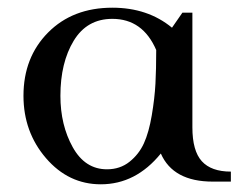

<svg xmlns="http://www.w3.org/2000/svg" viewBox="-20 -472 639 499"><path d="M41 -223Q41 -323 105 -387.5Q169 -452 272 -452Q364 -452 427 -400L454 -439H480V-141Q480 -80 504.5 -53Q529 -26 580 -26V0H533Q430 0 398 -73Q333 7 242 7Q158 7 99.5 -61Q41 -129 41 -223ZM137 -223Q137 -147 169 -89.5Q201 -32 258 -32Q292 -32 316.5 -51.5Q341 -71 354 -99.5Q367 -128 374.5 -172.5Q382 -217 384 -254.5Q386 -292 386 -342Q351 -423 272 -423Q206 -423 171.5 -366Q137 -309 137 -223Z"/></svg>

Font: Dihjauti
Style: Bold
Weight: 700
Designer: T. Christopher White
Version: Version 3.0.0